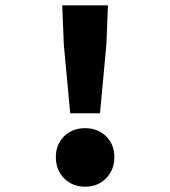

<svg xmlns="http://www.w3.org/2000/svg" viewBox="-20 -690 640 722"><path d="M244 -264 220 -522 214 -670H386L380 -522L356 -264ZM300 12Q252 12 221 -19.5Q190 -51 190 -99Q190 -147 221 -177.5Q252 -208 300 -208Q348 -208 379 -177.5Q410 -147 410 -99Q410 -51 379 -19.5Q348 12 300 12Z"/></svg>

Font: Source Code Pro Black
Style: Regular
Weight: 900
Monospace: yes
Designer: Paul D. Hunt, Teo Tuominen
Foundry: Adobe Systems Incorporated
Version: Version 2.030;PS 1.000;hotconv 16.6.51;makeotf.lib2.5.65220